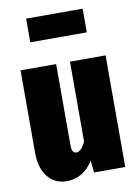

<svg xmlns="http://www.w3.org/2000/svg" viewBox="-88 -826 651 903"><g transform="rotate(-10 237.5 -375.0)"><path d="M439 0H290L284 -57Q236 18 158 18Q100 18 66.5 -24.5Q33 -67 33 -138V-533H203V-144Q203 -107 225 -107Q249 -107 269 -152V-533H439ZM371 -655H101V-768H371Z"/></g></svg>

Font: Fira Sans Extra Condensed ExtraBold
Style: Regular
Weight: 800
Width: 1
Designer: Carrois Corporate & Edenspiekermann AG
Foundry: Carrois Corporate GbR & Edenspiekermann AG
Version: Version 4.203